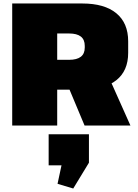

<svg xmlns="http://www.w3.org/2000/svg" viewBox="-20 -720 793 1101"><path d="M50 -700H452Q579 -700 647 -644Q715 -588 715 -483V-417Q715 -314 647 -260Q579 -206 452 -206H297V-377H376Q421 -377 443.5 -394.5Q466 -412 466 -447V-457Q466 -493 443.5 -510.5Q421 -528 376 -528H250L308 -583V0H50ZM359 -253H615L728 0H465ZM490 50V213L400 361L310 334L358 110L453 228H259V50Z"/></svg>

Font: Pathway Extreme 28pt Black
Style: Regular
Weight: 900
Designer: Eduardo Rodriguez Tunni
Foundry: Eduardo Rodriguez Tunni
Version: Version 1.001;gftools[0.9.26]